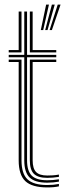

<svg xmlns="http://www.w3.org/2000/svg" viewBox="-20 -821 306 848"><path d="M188.8 -14.2Q134.2 -14.2 110.8 -37.1Q87.2 -60 87.2 -113V-568.2H18.5V-578.8H87.2V-770H99.5V-578.8H228.5V-568.2H99.5V-113Q99.5 -65.8 120.2 -45.2Q141 -24.8 188.8 -24.8Q212.2 -24.8 240.2 -29V-18.8Q216.2 -14.2 188.8 -14.2ZM18.5 -589.5V-600H62.5V-770H75V-589.5ZM111.8 -589.5V-770H124.2V-600H228.5V-589.5ZM188.8 6.8Q121.2 6.8 91.9 -21Q62.5 -48.8 62.5 -113V-547.2H18.5V-557.8H75V-113Q75 -54.2 101.4 -29Q127.8 -3.8 188.8 -3.8Q216.5 -3.8 240.2 -8.5V2Q219.8 6.8 188.8 6.8ZM188.8 -35.5Q147.5 -35.5 129.6 -53.4Q111.8 -71.2 111.8 -113V-557.8H228.5V-547.2H124.2V-113Q124.2 -77 139.2 -61.4Q154.2 -45.8 188.8 -45.8Q198.8 -45.8 212.1 -46.5Q225.5 -47.2 240.2 -50V-39.8Q213.2 -35.5 188.8 -35.5ZM170.8 -688.2H160.2L183.8 -800.8H196.2ZM209.2 -688.2H199L235 -800.8H247.5ZM190 -688.2H179.5L209.2 -800.8H221.8Z"/></svg>

Font: Big Shoulders Inline Text Light
Style: Regular
Weight: 300
Designer: Patric King
Foundry: XO Type Co
Version: Version 1.000